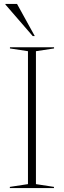

<svg xmlns="http://www.w3.org/2000/svg" viewBox="-20 -955 324 975"><path d="M254 -6V0H30V-6L122 -20V-695L30.5 -709V-715H254.5V-709L162.5 -695V-20ZM156.5 -772H146L7.5 -932V-935H66.5Z"/></svg>

Font: Newsreader Display ExtraLight
Style: Regular
Weight: 275
Designer: Hugues Gentile
Foundry: Production Type
Version: Version 1.001